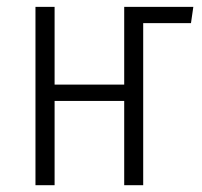

<svg xmlns="http://www.w3.org/2000/svg" viewBox="-20 -543 591 563"><path d="M546.9 -522.9 540 -475.1H399.9V0H344.2V-247.1H140.1V0H84V-522.9H140.1V-294.9H344.2V-522.9Z"/></svg>

Font: Fira Sans Compressed Light
Style: Regular
Weight: 300
Width: 1
Designer: Carrois Corporate & Edenspiekermann AG
Foundry: Carrois Corporate GbR & Edenspiekermann AG
Version: Version 4.203;PS 004.203;hotconv 1.0.88;makeotf.lib2.5.64775